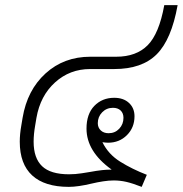

<svg xmlns="http://www.w3.org/2000/svg" viewBox="-20 -720 712 748"><path d="M117 -231Q111 -197 111 -168Q111 -104 144 -72.5Q177 -41 249 -41Q274 -41 299 -45Q324 -49 330 -50Q384 -60 414 -59V-60Q317 -130 317 -219Q317 -276 347.5 -307.5Q378 -339 425 -339Q461 -339 482.5 -319Q504 -299 504 -267Q504 -223 474.5 -193.5Q445 -164 401 -164Q393 -164 379 -166Q402 -119 448.5 -90Q495 -61 552 -39L532 8Q496 -6 472 -11.5Q448 -17 423 -17Q404 -17 381.5 -13.5Q359 -10 338 -5Q284 8 248 8Q154 8 105.5 -36.5Q57 -81 57 -168Q57 -197 63 -231L68 -261Q86 -369 157.5 -434Q229 -499 332 -499H433Q511 -499 555.5 -544Q600 -589 620 -700H672Q648 -566 590.5 -508.5Q533 -451 425 -451H331Q252 -451 194.5 -399Q137 -347 122 -261ZM361 -240Q361 -223 372.5 -212Q384 -201 403 -201Q428 -201 444.5 -218.5Q461 -236 461 -261Q461 -279 450 -289.5Q439 -300 420 -300Q395 -300 378 -282.5Q361 -265 361 -240Z"/></svg>

Font: Bai Jamjuree Light
Style: Italic
Weight: 300
Italic angle: -10°
Version: Version 1.000; ttfautohint (v1.6)